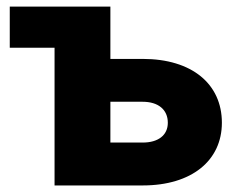

<svg xmlns="http://www.w3.org/2000/svg" viewBox="-20 -566 732 586"><path d="M9.8 -420.4H146.5V0H415.5C565.4 0 657.2 -76.2 657.2 -191.4C657.2 -309.6 565.9 -386.2 415.5 -386.2H316.9V-545.9H9.8ZM316.9 -255.4H415.5C462.9 -255.4 492.2 -231.4 492.2 -191.4C492.2 -153.3 462.9 -130.9 415.5 -130.9H316.9Z"/></svg>

Font: Inter ExtraBold
Style: Regular
Weight: 800
Designer: Rasmus Andersson
Foundry: rsms
Version: Version 4.001;git-9221beed3